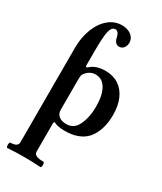

<svg xmlns="http://www.w3.org/2000/svg" viewBox="-240 -797 975 1155"><g transform="rotate(30 247.0 -219.5)"><path d="M70.8 -433.6H183.1V-393.1Q183.1 -386.2 189.9 -386.2Q192.9 -386.2 195.8 -388.4Q198.7 -390.6 201.7 -393.6Q218.3 -408.7 243.9 -416.7Q269.5 -424.8 299.8 -424.8Q353 -424.8 391.6 -399.9Q430.2 -375 450.9 -328.1Q471.7 -281.2 471.7 -217.3Q471.7 -163.1 457.8 -119.1Q443.8 -75.2 418 -45.4Q393.6 -18.1 355.2 -3.4Q316.9 11.2 268.1 11.2Q241.7 11.2 221.7 7.3Q201.7 3.4 189.9 -3.9Q187 -3.9 185.1 -0.7Q183.1 2.4 183.1 8.3V193.8L70.8 194.8ZM328.6 -74.2Q357.9 -130.9 357.9 -208Q357.9 -288.1 332.3 -332Q306.6 -376 260.3 -376Q238.8 -376 220.7 -365.7Q202.6 -355.5 189 -335Q183.1 -326.2 183.1 -300.8V-86.9Q183.1 -59.6 202.1 -44.2Q221.2 -28.8 254.4 -28.8Q279.3 -28.8 297.9 -40.3Q316.4 -51.8 328.6 -74.2ZM19.5 235.8Q70.8 235.8 70.8 203.1V170.4H183.1V203.1Q183.1 219.7 199 227.8Q214.8 235.8 249.5 235.8Q253.9 235.8 255.6 245.1Q257.3 254.4 255.6 263.7Q253.9 272.9 249.5 272.9Q210.9 270.5 189.9 269.8Q168.9 269 134.8 269Q100.6 269 79.6 269.8Q58.6 270.5 19.5 272.9Q15.1 272.9 13.4 263.7Q11.7 254.4 13.4 245.1Q15.1 235.8 19.5 235.8ZM249.5 -711.9Q274.9 -711.9 295.4 -703.1Q315.9 -694.3 327.6 -678.5Q339.4 -662.6 339.4 -643.1Q339.4 -620.6 327.4 -605.7Q315.4 -590.8 296.9 -590.8Q282.2 -590.8 272 -601.3Q261.7 -611.8 257.8 -631.3Q254.4 -649.9 246.1 -660.4Q237.8 -670.9 226.6 -670.9Q210 -670.9 200.7 -654.8Q191.4 -638.7 187.3 -601.3Q183.1 -564 183.1 -498V-414.1H70.8V-451.7Q70.8 -524.9 94 -584.5Q117.2 -644 158 -678Q198.7 -711.9 249.5 -711.9Z"/></g></svg>

Font: Junicode Two Beta VF
Style: Regular
Weight: 400
Designer: Peter S. Baker
Foundry: Briery Creek Software
Version: Version 1.031 beta; ttfautohint (v1.8.1.43-b0c9)